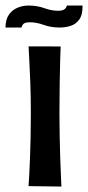

<svg xmlns="http://www.w3.org/2000/svg" viewBox="-47 -686 323 706"><path d="M178.8 0 58 -1.6Q59.2 -19.6 60.7 -46.1Q62.2 -72.6 63.4 -106.4Q64.6 -140.2 65.5 -180.4Q66.4 -220.6 66.4 -266Q66.4 -331.2 64.5 -382Q62.6 -432.8 60.6 -466.9Q58.6 -501 58 -515.4L176 -515.2Q175.4 -503.2 174.4 -468.4Q173.4 -433.6 172.5 -381.7Q171.6 -329.8 171.6 -265Q171.6 -222.4 172.5 -183.4Q173.4 -144.4 174.3 -110.3Q175.2 -76.2 176.7 -48.3Q178.2 -20.4 178.8 0ZM32 -584.8H-26.8Q-26.6 -615 -13.8 -632.6Q-1 -650.2 18.1 -657.9Q37.2 -665.6 57.2 -665.6Q89.8 -665.6 116.1 -656Q142.4 -646.4 165.6 -646.4Q180.6 -646.4 188.2 -650.6Q195.8 -654.8 199 -665.6H256.6Q257 -631.2 244.2 -613.9Q231.4 -596.6 212.2 -590.7Q193 -584.8 172.6 -584.8Q140.6 -584.8 113.9 -594.4Q87.2 -604 63.6 -604Q48.6 -604 41.9 -600.1Q35.2 -596.2 32 -584.8Z"/></svg>

Font: Truculenta
Style: Regular
Weight: 400
Designer: Ivan Castro, Eva Sanz & Omnibus-Type Team
Foundry: Omnibus-Type
Version: Version 1.002